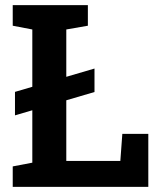

<svg xmlns="http://www.w3.org/2000/svg" viewBox="-20 -731 627 751"><path d="M29.8 0V-80.1L106.4 -94.7V-615.7L29.8 -630.4V-710.9H323.7V-630.4L239.3 -615.7V-101.6H450.7L458.5 -207.5H560.1V0ZM38.6 -279.8V-371.6L349.6 -462.9V-371.1Z"/></svg>

Font: Roboto Slab SemiBold
Style: Regular
Weight: 600
Designer: Google
Version: Version 2.001; ttfautohint (v1.8.3)